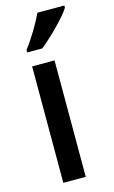

<svg xmlns="http://www.w3.org/2000/svg" viewBox="-119 -813 511 860"><g transform="rotate(-15 136.5 -383.0)"><path d="M58 -606H128C182 -650 253 -722 273 -756V-766H148C131 -728 92 -661 58 -618ZM63 0H167V-540H63Z"/></g></svg>

Font: Kathrein 67 Medium Condensed
Style: Regular
Weight: 500
Width: 3
Designer: Lazydogs Typefoundry, based on Open Sans by Ascender Corporation
Foundry: Lazydogs Typefoundry
Version: Version 1.003;PS 001.003;hotconv 1.0.88;makeotf.lib2.5.64775